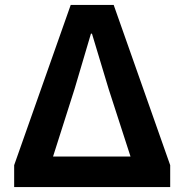

<svg xmlns="http://www.w3.org/2000/svg" viewBox="-20 -761 750 781"><path d="M37.6 0V-89.1L267.6 -740.8H442.5L672.3 -89.1V0ZM195.8 -124.3H510.9L422 -398.8L354.1 -624H349.9L283.2 -398.8Z"/></svg>

Font: Noto Sans HK Thin
Style: Regular
Weight: 100
Designer: Ryoko NISHIZUKA 西塚涼子 (kana, bopomofo & ideographs); Paul D. Hunt (Latin, Greek & Cyrillic); Sandoll Communications 산돌커뮤니
Foundry: Adobe
Version: Version 2.004-H2;hotconv 1.0.118;makeotfexe 2.5.65603